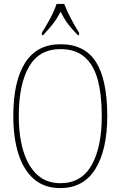

<svg xmlns="http://www.w3.org/2000/svg" viewBox="-20 -951 617 981"><path d="M288 10Q207 10 154 -35.5Q101 -81 74.5 -163.5Q48 -246 48 -359Q48 -536 108.5 -630.5Q169 -725 289 -725Q413 -725 470.5 -634Q528 -543 528 -358Q528 -186 467.5 -88Q407 10 288 10ZM288 -15Q396 -15 448 -107Q500 -199 500 -358Q500 -466 479.5 -542.5Q459 -619 412.5 -659.5Q366 -700 289 -700Q180 -700 128 -610Q76 -520 76 -358Q76 -254 100 -177Q124 -100 171 -57.5Q218 -15 288 -15ZM194 -784Q213 -813 235.5 -855Q258 -897 269 -931H308Q321 -897 343 -855Q365 -813 384 -784V-771H378Q347 -803 327.5 -828.5Q308 -854 290 -891Q270 -854 250 -828.5Q230 -803 200 -771H194Z"/></svg>

Font: Noto Serif Sinhala Condensed Thin
Style: Regular
Weight: 100
Width: 3
Designer: Jelle Bosma - Monotype Design Team
Foundry: Monotype Imaging Inc.
Version: Version 2.007; ttfautohint (v1.8.4.7-5d5b)